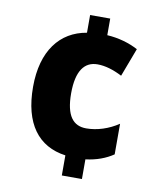

<svg xmlns="http://www.w3.org/2000/svg" viewBox="-83 -789 716 865"><g transform="rotate(10 275.5 -357.0)"><path d="M351 -648V-724H259V-643C138 -623 62 -526 62 -361C62 -193 133 -99 259 -82V10H351V-80C401 -86 443 -102 477 -125V-265C432 -235 380 -218 330 -218C271 -218 236 -258 236 -362C236 -466 272 -511 331 -511C367 -511 405 -499 444 -479L493 -609C452 -631 402 -645 351 -648Z"/></g></svg>

Font: Noto Sans Bengali SemiCondensed ExtraBold
Style: Regular
Weight: 800
Width: 4
Designer: Joana Ranito - Universal Thirst; Jelle Bosma - Monotype Design Team
Foundry: Universal Thirst ehf.
Version: Version 3.000